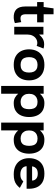

<svg xmlns="http://www.w3.org/2000/svg" viewBox="1156 -1866 938 3290"><g transform="rotate(90 1625.0 -221.0)"><path d="M376 -7.8Q367 -3 351.5 1.3Q336 5.7 319.3 8.8Q302.7 12 289 12.7Q190.7 17.3 140.8 -31.3Q91 -80 91 -186V-388.3H15V-500H99.7L123.4 -669.7H224V-500H362.7V-388.3H224V-201.3Q224 -139.3 246 -118.8Q268 -98.3 317.3 -105Q331.3 -106.3 342.1 -110.8Q352.9 -115.3 358.7 -116.7Z M766 -380Q756.7 -384 746 -387.7Q735.3 -391.3 718 -391.3Q676.3 -391.3 643.2 -369.8Q610 -348.3 591 -310.3Q572 -272.3 572 -224V4H439V-496H572V-422.7Q591 -443.3 613.3 -463Q635.7 -482.7 665.7 -495.7Q695.7 -508.7 738.7 -508.7Q759.7 -508.7 778.7 -505.8Q797.7 -503 811.7 -498Z M1091.5 12.7Q1002.7 12.7 943.5 -21.3Q884.3 -55.3 854.8 -114.7Q825.3 -174 825.3 -250Q825.3 -325 854.8 -384.5Q884.3 -444 943.6 -478.3Q1002.9 -512.7 1091.7 -512.7Q1180.1 -512.7 1239.4 -478.3Q1298.7 -444 1328 -384.5Q1357.3 -325 1357.3 -250Q1357.3 -174 1328 -114.7Q1298.7 -55.3 1239.4 -21.3Q1180.1 12.7 1091.5 12.7ZM1091.6 -104.7Q1135.3 -104.7 1164.5 -120.8Q1193.7 -137 1208.5 -169.2Q1223.3 -201.3 1223.3 -250Q1223.3 -297.7 1208.5 -329.8Q1193.7 -362 1164.4 -378.7Q1135.1 -395.3 1091.6 -395.3Q1048 -395.3 1018.3 -378.7Q988.7 -362 973.8 -329.8Q959 -297.7 959 -250Q959 -201.3 973.8 -169.2Q988.7 -137 1018.2 -120.8Q1047.8 -104.7 1091.6 -104.7Z M1747.3 -512.7Q1829.3 -512.7 1881.8 -478.7Q1934.3 -444.7 1959.8 -385.3Q1985.3 -326 1985.3 -250Q1985.3 -175 1959.8 -115.5Q1934.3 -56 1881.8 -21.7Q1829.3 12.7 1747.3 12.7Q1691.3 12.7 1652.8 -9Q1614.3 -30.7 1586 -64V228H1453V-500H1586V-436.3Q1614.3 -469.7 1652.8 -491.2Q1691.3 -512.7 1747.3 -512.7ZM1587.3 -250Q1587.3 -203.3 1604.7 -171.2Q1622 -139 1653.2 -122Q1684.3 -105 1725.3 -105Q1770.7 -105 1798.7 -122.7Q1826.7 -140.3 1838.8 -172.7Q1851 -205 1851 -250Q1851 -296 1838.8 -328.3Q1826.7 -360.7 1798.7 -378Q1770.7 -395.3 1725.3 -395.3Q1684.3 -395.3 1653.2 -378.7Q1622 -362 1604.7 -329.8Q1587.3 -297.7 1587.3 -250Z M2375.3 -512.7Q2457.3 -512.7 2509.8 -478.7Q2562.3 -444.7 2587.8 -385.3Q2613.3 -326 2613.3 -250Q2613.3 -175 2587.8 -115.5Q2562.3 -56 2509.8 -21.7Q2457.3 12.7 2375.3 12.7Q2319.3 12.7 2280.8 -9Q2242.3 -30.7 2214 -64V228H2081V-500H2214V-436.3Q2242.3 -469.7 2280.8 -491.2Q2319.3 -512.7 2375.3 -512.7ZM2215.3 -250Q2215.3 -203.3 2232.7 -171.2Q2250 -139 2281.2 -122Q2312.3 -105 2353.3 -105Q2398.7 -105 2426.7 -122.7Q2454.7 -140.3 2466.8 -172.7Q2479 -205 2479 -250Q2479 -296 2466.8 -328.3Q2454.7 -360.7 2426.7 -378Q2398.7 -395.3 2353.3 -395.3Q2312.3 -395.3 2281.2 -378.7Q2250 -362 2232.7 -329.8Q2215.3 -297.7 2215.3 -250Z M3214.3 -208H2828.3Q2831.3 -155.7 2869.7 -128.3Q2908 -101 2968.3 -101Q3003 -101 3025.7 -108.5Q3048.3 -116 3063 -127.8Q3077.7 -139.7 3089.3 -151.7L3199.7 -91.7Q3172.7 -58.3 3142.8 -35.2Q3113 -12 3071.7 0.3Q3030.3 12.7 2968.3 12.7Q2876.3 12.7 2814.3 -21.3Q2752.3 -55.3 2721.3 -114.7Q2690.3 -174 2690.3 -250Q2690.3 -325 2718.2 -384.5Q2746 -444 2804.5 -478.3Q2863 -512.7 2955 -512.7Q3047.3 -512.7 3104.5 -478.3Q3161.7 -444 3188 -384.5Q3214.3 -325 3214.3 -250ZM2830.3 -302H3074Q3073.3 -343.7 3043.3 -371.3Q3013.3 -399 2955 -399Q2897 -399 2867.2 -373.3Q2837.3 -347.7 2830.3 -302Z"/></g></svg>

Font: Nata Sans
Style: Regular
Weight: 400
Designer: Daniel Uzquiano Cruz
Version: Version 1.001